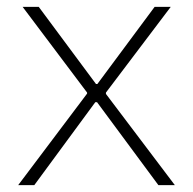

<svg xmlns="http://www.w3.org/2000/svg" viewBox="-20 -540 563 560"><path d="M33 0H80L258 -242H263L442 0H490L289 -266V-270L478 -520H431L264 -295H260L93 -520H46L234 -270V-267Z"/></svg>

Font: Fixel Display ExtraLight
Style: Regular
Weight: 200
Designer: AlfaBravo + MacPaw
Foundry: Kyrylo Tkachov, Marchela Mozhyna, Serhii Makarenko, Maria Weinstein, Zakhar Kryvoshyya
Version: Version 1.211